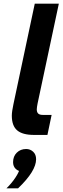

<svg xmlns="http://www.w3.org/2000/svg" viewBox="-20 -740 348 1053"><path d="M53.7 -168.7 170.7 -720H302.7L186 -171.8Q184.3 -161.5 183 -154.4Q181.7 -147.2 181.7 -140.4Q181.7 -124.7 189.5 -117.2Q197.4 -109.8 214.8 -109.8H263.1L240.1 0H166.8Q103.3 0 74.1 -25.1Q44.8 -50.1 44.8 -105.7Q44.8 -116.7 47.1 -132.7Q49.4 -148.7 53.7 -168.7ZM79 293H15.3Q45.1 264 65.7 232.3Q86.4 200.5 89.7 179L104.2 200.5Q81.4 200.5 66.5 186.5Q51.7 172.5 51.7 149.5Q51.7 117.4 72.1 97.3Q92.5 77.2 123.5 77.2Q145.7 77.2 161.8 92.1Q178 107 178 133.4Q178 165.4 153.6 205.1Q129.2 244.8 79 293Z"/></svg>

Font: Wix Madefor Text
Style: Italic
Weight: 400
Italic angle: -12°
Designer: Dalton Maag Ltd
Foundry: Dalton Maag Ltd
Version: Version 3.100